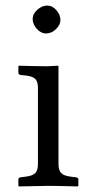

<svg xmlns="http://www.w3.org/2000/svg" viewBox="-20 -667 321 689"><path d="M189.9 -429.2V-78.1Q189.9 -56.2 199.5 -46.1Q209 -36.1 232.9 -33.2L252 -30.8Q260.7 -29.8 261.2 -22.9V0L258.8 2Q189.9 0 150.9 0L47.9 2L45.9 0V-22.9Q45.9 -29.8 54.2 -30.8L73.2 -33.2Q97.2 -36.1 106.7 -46.1Q116.2 -56.2 116.2 -78.1V-352.1Q116.2 -374 106.7 -383.5Q97.2 -393.1 73.2 -396L54.2 -397.9Q46.4 -398.9 45.9 -405.8V-429.2L47.9 -431.2Q115.7 -429.2 150.9 -429.2L188 -431.2ZM97.2 -599.1Q97.2 -617.2 114 -632.1Q130.9 -647 148.9 -647Q168 -647 182.4 -630.4Q196.8 -613.8 196.8 -595.2Q196.8 -578.1 180.9 -562.5Q165 -546.9 145 -546.9Q127 -546.9 112.1 -563.5Q97.2 -580.1 97.2 -599.1Z"/></svg>

Font: Linux Libertine Capitals
Style: Small Caps
Weight: 400
Designer: Philipp H. Poll
Foundry: Philipp H. Poll
Version: Version 5.1.3